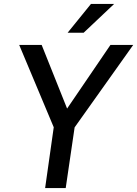

<svg xmlns="http://www.w3.org/2000/svg" viewBox="-20 -950 693 970"><path d="M208 0 251.5 -307 77 -723H190.5L319 -401.5L538 -723H653L357 -306.5L312 0ZM321.5 -784.5 439.5 -930H556.5L402.5 -784.5Z"/></svg>

Font: Public Sans Thin Medium
Style: Italic
Weight: 500
Italic angle: -8°
Version: Version 2.001